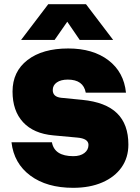

<svg xmlns="http://www.w3.org/2000/svg" viewBox="-20 -891 670 919"><path d="M211 -871H391.5L521.5 -700H361.5L302 -787L241.5 -700H81ZM349.5 -232.5 235.5 -243Q141 -251.5 90.5 -306Q40 -360.5 40 -453Q40 -548.5 111.8 -603.8Q183.5 -659 306.5 -659Q425 -659 499 -602.5Q573 -546 583 -447.5H390.5Q379 -510 304.5 -510Q271.5 -510 252 -496.5Q232.5 -483 232.5 -460Q232.5 -427.5 272.5 -423L374 -413Q486 -402 540.2 -349Q594.5 -296 594.5 -199Q594.5 -136.5 561.8 -90Q529 -43.5 469.5 -17.8Q410 8 330 8Q204 8 125.2 -50.5Q46.5 -109 35 -210H228.5Q240.5 -143.5 331 -143.5Q364 -143.5 383.8 -158.5Q403.5 -173.5 403.5 -197.5Q403.5 -228 349.5 -232.5Z"/></svg>

Font: Overused Grotesk Black
Style: Regular
Weight: 900
Version: Version 0.004